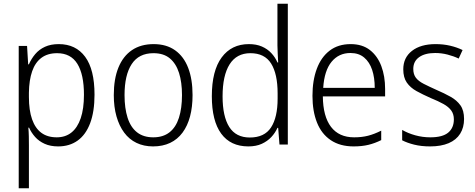

<svg xmlns="http://www.w3.org/2000/svg" viewBox="-20 -780 2565 1036"><path d="M297 -542Q389 -542 439.5 -473.5Q490 -405 490 -269Q490 -178 466.5 -115.5Q443 -53 399 -21.5Q355 10 294 10Q252 10 221 -4Q190 -18 169.5 -41Q149 -64 137 -91H133Q135 -69 135.5 -44Q136 -19 136 4V236H81V-532H126L132 -433H136Q149 -463 170 -488Q191 -513 222.5 -527.5Q254 -542 297 -542ZM288 -493Q237 -493 203.5 -468Q170 -443 153.5 -395.5Q137 -348 136 -280V-257Q136 -185 153 -136.5Q170 -88 203 -63.5Q236 -39 286 -39Q333 -39 365.5 -65Q398 -91 415.5 -142Q433 -193 433 -269Q433 -378 397.5 -435.5Q362 -493 288 -493Z M1019 -267Q1019 -203 1005.5 -152Q992 -101 965 -64.5Q938 -28 898 -9Q858 10 806 10Q756 10 716.5 -9Q677 -28 650 -64.5Q623 -101 608.5 -152Q594 -203 594 -267Q594 -354 619 -415.5Q644 -477 692 -509.5Q740 -542 809 -542Q878 -542 925 -508.5Q972 -475 995.5 -413.5Q1019 -352 1019 -267ZM652 -267Q652 -196 668.5 -144.5Q685 -93 719.5 -66Q754 -39 807 -39Q860 -39 894.5 -66Q929 -93 945.5 -144.5Q962 -196 962 -267Q962 -336 946 -386.5Q930 -437 896.5 -465Q863 -493 808 -493Q729 -493 690.5 -434Q652 -375 652 -267Z M1320 10Q1224 10 1173.5 -59Q1123 -128 1123 -261Q1123 -398 1176 -470Q1229 -542 1323 -542Q1363 -542 1393 -529Q1423 -516 1444 -493.5Q1465 -471 1477 -443H1481Q1480 -466 1478.5 -490.5Q1477 -515 1477 -535V-760H1533V0H1488L1481 -90H1477Q1465 -63 1444 -40.5Q1423 -18 1392.5 -4Q1362 10 1320 10ZM1328 -38Q1407 -38 1442.5 -92.5Q1478 -147 1478 -248V-276Q1478 -381 1443 -437Q1408 -493 1331 -493Q1257 -493 1219 -433Q1181 -373 1181 -260Q1181 -152 1217 -95Q1253 -38 1328 -38Z M1872 -542Q1935 -542 1976 -510Q2017 -478 2037.5 -423.5Q2058 -369 2058 -300V-260H1722Q1723 -152 1766 -95.5Q1809 -39 1891 -39Q1932 -39 1965.5 -47.5Q1999 -56 2037 -75V-24Q2003 -7 1968 1.5Q1933 10 1888 10Q1815 10 1765 -23.5Q1715 -57 1690.5 -118.5Q1666 -180 1666 -263Q1666 -346 1689.5 -409Q1713 -472 1759 -507Q1805 -542 1872 -542ZM1871 -494Q1808 -494 1769 -446.5Q1730 -399 1724 -306H2002Q2002 -361 1988 -403Q1974 -445 1945 -469.5Q1916 -494 1871 -494Z M2484 -138Q2484 -92 2463 -58.5Q2442 -25 2401 -7.5Q2360 10 2301 10Q2253 10 2215 0.5Q2177 -9 2150 -23V-79Q2181 -61 2220.5 -50Q2260 -39 2302 -39Q2368 -39 2398.5 -64.5Q2429 -90 2429 -136Q2429 -164 2415 -183.5Q2401 -203 2373.5 -218.5Q2346 -234 2304 -251Q2261 -270 2227.5 -288.5Q2194 -307 2175 -334.5Q2156 -362 2156 -406Q2156 -469 2203 -505.5Q2250 -542 2330 -542Q2372 -542 2408.5 -533.5Q2445 -525 2476 -510L2455 -464Q2428 -477 2395 -485.5Q2362 -494 2328 -494Q2273 -494 2241.5 -471.5Q2210 -449 2210 -408Q2210 -379 2224 -360.5Q2238 -342 2266.5 -327.5Q2295 -313 2335 -295Q2377 -277 2411 -258Q2445 -239 2464.5 -211.5Q2484 -184 2484 -138Z"/></svg>

Font: Noto Sans Thai SemiCondensed Light
Style: Regular
Weight: 300
Width: 4
Designer: Monotype Design Team
Foundry: Monotype Imaging Inc.
Version: Version 2.001